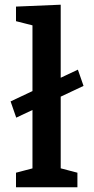

<svg xmlns="http://www.w3.org/2000/svg" viewBox="-20 -796 398 816"><path d="M49 -296 25 -365 311 -500 335 -431ZM238 -72 229 -83 309 -62V0H48V-62L128 -83L118 -72V-696L127 -686L48 -706V-768L238 -776Z"/></svg>

Font: Bitter Thin SemiBold
Style: Regular
Weight: 600
Version: Version 2.002